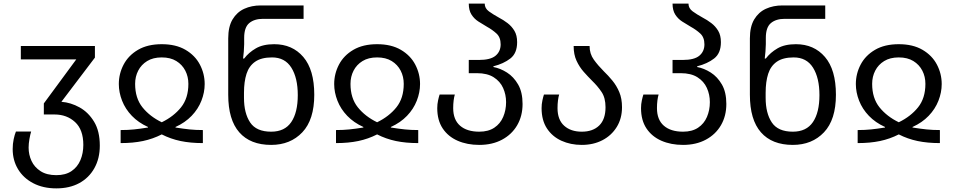

<svg xmlns="http://www.w3.org/2000/svg" viewBox="-20 -790 5274 1060"><path d="M291 250Q218 250 163.5 221.5Q109 193 79.5 144Q50 95 50 33Q50 4 55.5 -21.5Q61 -47 68 -64H152Q147 -48 142.5 -22.5Q138 3 138 25Q138 64 154 98.5Q170 133 204 155Q238 177 291 177Q342 177 375 154.5Q408 132 424 94Q440 56 440 10Q440 -74 394.5 -116Q349 -158 281 -158H222V-219L401 -462H95V-536H504V-472L319 -228Q371 -224 419.5 -197Q468 -170 499.5 -118Q531 -66 531 14Q531 85 501 138.5Q471 192 417.5 221Q364 250 291 250Z M646 0V-72Q686 -72 720 -75.5Q754 -79 797 -86V-89Q744 -113 708 -150.5Q672 -188 654 -234Q636 -280 636 -326Q636 -383 662.5 -433.5Q689 -484 742 -515Q795 -546 873 -546Q951 -546 1004 -515Q1057 -484 1083.5 -433.5Q1110 -383 1110 -326Q1110 -280 1092 -234Q1074 -188 1038 -150.5Q1002 -113 949 -89V-86Q993 -79 1026.5 -75.5Q1060 -72 1100 -72V0Q1031 0 976.5 -11.5Q922 -23 873 -48Q824 -23 769.5 -11.5Q715 0 646 0ZM873 -115Q939 -147 979.5 -197.5Q1020 -248 1020 -327Q1020 -367 1003 -400Q986 -433 953.5 -453Q921 -473 873 -473Q825 -473 792.5 -453Q760 -433 743 -400Q726 -367 726 -327Q726 -248 766.5 -197.5Q807 -147 873 -115Z M1477 10Q1362 10 1301 -59.5Q1240 -129 1240 -267V-578Q1240 -643 1264 -683Q1288 -723 1328.5 -741.5Q1369 -760 1420 -760H1656V-686H1432Q1384 -686 1356 -662.5Q1328 -639 1328 -581V-546Q1328 -531 1326 -505.5Q1324 -480 1322 -467H1328Q1353 -500 1392.5 -523Q1432 -546 1494 -546Q1594 -546 1654.5 -475.5Q1715 -405 1715 -267Q1715 -129 1649 -59.5Q1583 10 1477 10ZM1477 -63Q1552 -63 1588 -116Q1624 -169 1624 -265Q1624 -360 1588.5 -416.5Q1553 -473 1482 -473Q1423 -473 1389 -449.5Q1355 -426 1341 -382.5Q1327 -339 1327 -278V-250Q1327 -165 1361 -114Q1395 -63 1477 -63Z M1835 0V-72Q1875 -72 1909 -75.5Q1943 -79 1986 -86V-89Q1933 -113 1897 -150.5Q1861 -188 1843 -234Q1825 -280 1825 -326Q1825 -383 1851.5 -433.5Q1878 -484 1931 -515Q1984 -546 2062 -546Q2140 -546 2193 -515Q2246 -484 2272.5 -433.5Q2299 -383 2299 -326Q2299 -280 2281 -234Q2263 -188 2227 -150.5Q2191 -113 2138 -89V-86Q2182 -79 2215.5 -75.5Q2249 -72 2289 -72V0Q2220 0 2165.5 -11.5Q2111 -23 2062 -48Q2013 -23 1958.5 -11.5Q1904 0 1835 0ZM2062 -115Q2128 -147 2168.5 -197.5Q2209 -248 2209 -327Q2209 -367 2192 -400Q2175 -433 2142.5 -453Q2110 -473 2062 -473Q2014 -473 1981.5 -453Q1949 -433 1932 -400Q1915 -367 1915 -327Q1915 -248 1955.5 -197.5Q1996 -147 2062 -115Z M2626 10Q2559 10 2506.5 -13Q2454 -36 2424 -81Q2394 -126 2394 -193Q2394 -215 2398.5 -235.5Q2403 -256 2407 -268H2491Q2487 -255 2484.5 -235.5Q2482 -216 2482 -193Q2482 -129 2520 -96Q2558 -63 2626 -63Q2676 -63 2709 -85Q2742 -107 2758 -144.5Q2774 -182 2774 -226Q2774 -268 2757.5 -304.5Q2741 -341 2705.5 -363.5Q2670 -386 2613 -386H2568V-459H2624Q2688 -459 2716 -482.5Q2744 -506 2744 -545Q2744 -584 2721 -605Q2698 -626 2669 -642Q2645 -656 2621.5 -671Q2598 -686 2583 -709.5Q2568 -733 2568 -770H2656Q2656 -744 2679.5 -727Q2703 -710 2734 -693Q2759 -680 2782 -662.5Q2805 -645 2820 -620Q2835 -595 2835 -557Q2835 -496 2797.5 -467Q2760 -438 2704 -424V-420Q2742 -413 2779 -389.5Q2816 -366 2840.5 -323.5Q2865 -281 2865 -216Q2865 -150 2835.5 -99Q2806 -48 2752 -19Q2698 10 2626 10Z M3192 10Q3130 10 3079.5 -13Q3029 -36 2999.5 -81Q2970 -126 2970 -193Q2970 -215 2974.5 -235.5Q2979 -256 2983 -268H3067Q3063 -255 3060.5 -235.5Q3058 -216 3058 -193Q3058 -129 3094.5 -96Q3131 -63 3192 -63Q3253 -63 3288 -97Q3323 -131 3323 -198Q3323 -250 3301 -282.5Q3279 -315 3250 -343Q3226 -367 3202.5 -393.5Q3179 -420 3163 -454.5Q3147 -489 3147 -536H3235Q3235 -493 3258.5 -460.5Q3282 -428 3313 -397Q3338 -373 3361 -345Q3384 -317 3399 -281.5Q3414 -246 3414 -198Q3414 -136 3385 -89Q3356 -42 3306 -16Q3256 10 3192 10Z M3751 10Q3684 10 3631.5 -13Q3579 -36 3549 -81Q3519 -126 3519 -193Q3519 -215 3523.5 -235.5Q3528 -256 3532 -268H3616Q3612 -255 3609.5 -235.5Q3607 -216 3607 -193Q3607 -129 3645 -96Q3683 -63 3751 -63Q3801 -63 3834 -85Q3867 -107 3883 -144.5Q3899 -182 3899 -226Q3899 -268 3882.5 -304.5Q3866 -341 3830.5 -363.5Q3795 -386 3738 -386H3693V-459H3749Q3813 -459 3841 -482.5Q3869 -506 3869 -545Q3869 -584 3846 -605Q3823 -626 3794 -642Q3770 -656 3746.5 -671Q3723 -686 3708 -709.5Q3693 -733 3693 -770H3781Q3781 -744 3804.5 -727Q3828 -710 3859 -693Q3884 -680 3907 -662.5Q3930 -645 3945 -620Q3960 -595 3960 -557Q3960 -496 3922.5 -467Q3885 -438 3829 -424V-420Q3867 -413 3904 -389.5Q3941 -366 3965.5 -323.5Q3990 -281 3990 -216Q3990 -150 3960.5 -99Q3931 -48 3877 -19Q3823 10 3751 10Z M4357 10Q4242 10 4181 -59.5Q4120 -129 4120 -267V-578Q4120 -643 4144 -683Q4168 -723 4208.5 -741.5Q4249 -760 4300 -760H4536V-686H4312Q4264 -686 4236 -662.5Q4208 -639 4208 -581V-546Q4208 -531 4206 -505.5Q4204 -480 4202 -467H4208Q4233 -500 4272.5 -523Q4312 -546 4374 -546Q4474 -546 4534.5 -475.5Q4595 -405 4595 -267Q4595 -129 4529 -59.5Q4463 10 4357 10ZM4357 -63Q4432 -63 4468 -116Q4504 -169 4504 -265Q4504 -360 4468.5 -416.5Q4433 -473 4362 -473Q4303 -473 4269 -449.5Q4235 -426 4221 -382.5Q4207 -339 4207 -278V-250Q4207 -165 4241 -114Q4275 -63 4357 -63Z M4715 0V-72Q4755 -72 4789 -75.5Q4823 -79 4866 -86V-89Q4813 -113 4777 -150.5Q4741 -188 4723 -234Q4705 -280 4705 -326Q4705 -383 4731.5 -433.5Q4758 -484 4811 -515Q4864 -546 4942 -546Q5020 -546 5073 -515Q5126 -484 5152.5 -433.5Q5179 -383 5179 -326Q5179 -280 5161 -234Q5143 -188 5107 -150.5Q5071 -113 5018 -89V-86Q5062 -79 5095.5 -75.5Q5129 -72 5169 -72V0Q5100 0 5045.5 -11.5Q4991 -23 4942 -48Q4893 -23 4838.5 -11.5Q4784 0 4715 0ZM4942 -115Q5008 -147 5048.5 -197.5Q5089 -248 5089 -327Q5089 -367 5072 -400Q5055 -433 5022.5 -453Q4990 -473 4942 -473Q4894 -473 4861.5 -453Q4829 -433 4812 -400Q4795 -367 4795 -327Q4795 -248 4835.5 -197.5Q4876 -147 4942 -115Z"/></svg>

Font: Go Noto Kurrent-Regular
Style: Regular
Weight: 400
Designer: Monotype Design Team
Foundry: Monotype Imaging Inc.
Version: Version 2.012; ttfautohint (v1.8.4.7-5d5b)